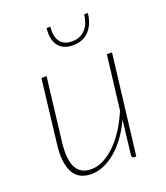

<svg xmlns="http://www.w3.org/2000/svg" viewBox="-132 -794 772 892"><g transform="rotate(-20 254.5 -348.5)"><path d="M52.5 0ZM126 -493 88.5 -179Q84 -140 86.5 -109.8Q89 -79.5 99.2 -58.5Q109.5 -37.5 128 -26.5Q146.5 -15.5 174 -15.5Q203.5 -15.5 233.8 -30.2Q264 -45 292.5 -72.5Q321 -100 346.5 -139Q372 -178 392 -226.5L424 -493H449.5L390 0H379.5Q373.5 0 371 -3.5Q368.5 -7 368.5 -11.5L388.5 -182.5Q368.5 -139 343 -104Q317.5 -69 288.5 -44.5Q259.5 -20 228.8 -7Q198 6 167.5 6Q103.5 6 78 -42.5Q52.5 -91 63.5 -179L100.5 -493ZM291.5 -585.5Q264 -585.5 245.5 -594.8Q227 -604 216.5 -620.2Q206 -636.5 202.8 -657.8Q199.5 -679 202.5 -703H221Q218.5 -683.5 221 -665.5Q223.5 -647.5 231.8 -634Q240 -620.5 255 -612.2Q270 -604 293.5 -604Q316.5 -604 333.5 -612.2Q350.5 -620.5 362 -634Q373.5 -647.5 379.8 -665.5Q386 -683.5 388.5 -703H406.5Q404 -679 396 -657.8Q388 -636.5 374 -620.2Q360 -604 339.5 -594.8Q319 -585.5 291.5 -585.5Z"/></g></svg>

Font: Lato Thin
Style: Italic
Weight: 200
Italic angle: -7°
Designer: Lukasz Dziedzic
Foundry: tyPoland Lukasz Dziedzic
Version: Version 2.007; 2014-02-27